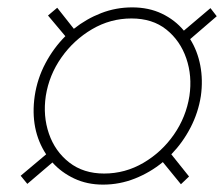

<svg xmlns="http://www.w3.org/2000/svg" viewBox="-20 -560 607 520"><path d="M54 -62 122 -120Q146 -93 181 -76.5Q216 -60 259 -60Q304 -60 345.5 -76.5Q387 -93 421 -121L470 -61L492 -82L444 -142Q475 -174 496 -214.5Q517 -255 524 -300Q530 -343 522.5 -382.5Q515 -422 495 -454L567 -516L550 -538L478 -477Q454 -506 418.5 -523Q383 -540 338 -540Q294 -540 254 -524.5Q214 -509 180 -482L135 -539L110 -518L157 -462Q125 -430 103 -388.5Q81 -347 74 -300Q61 -209 105 -142L36 -84ZM104 -300Q113 -357 146.5 -404.5Q180 -452 229.5 -481Q279 -510 336 -510Q393 -510 430.5 -480Q468 -450 484.5 -402Q501 -354 493 -300Q484 -243 451 -195.5Q418 -148 368.5 -119Q319 -90 262 -90Q206 -90 167.5 -120Q129 -150 112.5 -198Q96 -246 104 -300Z"/></svg>

Font: Jost* 200 Thin Italic
Style: Italic
Weight: 200
Italic angle: -10°
Version: Version 3.200; ttfautohint (v0.97) -l 8 -r 50 -G 200 -x 14 -